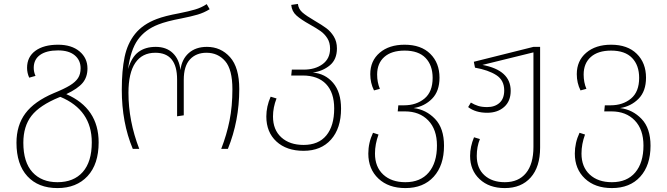

<svg xmlns="http://www.w3.org/2000/svg" viewBox="-20 -759 3401 979"><path d="M483 -33Q483 78 426.5 139Q370 200 273 200Q175 200 119.5 139.5Q64 79 64 -31Q64 -120 109.5 -181Q155 -242 254 -284Q308 -306 336.5 -323.5Q365 -341 378 -361Q391 -381 391 -411Q391 -452 361 -477Q331 -502 276 -502Q217 -502 184.5 -479Q152 -456 152 -413Q152 -392 161 -372L129 -363Q118 -387 118 -413Q118 -469 160.5 -500Q203 -531 276 -531Q345 -531 385.5 -497Q426 -463 426 -410Q426 -366 401.5 -336.5Q377 -307 318 -279Q483 -207 483 -33ZM448 -33Q448 -198 288 -265Q286 -265 282 -263Q182 -222 140.5 -168.5Q99 -115 99 -31Q99 68 145.5 119Q192 170 273 170Q356 170 402 118Q448 66 448 -33Z M601 -301Q601 -400 615.5 -469Q630 -538 669 -586.5Q708 -635 779 -662Q821 -678 892 -691Q942 -701 974.5 -710.5Q1007 -720 1034 -738L1049 -712Q1020 -694 987.5 -684.5Q955 -675 905 -665Q830 -651 787 -634Q720 -608 683 -556.5Q646 -505 633 -407Q651 -468 686 -494Q721 -520 774 -520Q828 -520 861 -488.5Q894 -457 900 -402Q907 -457 942.5 -488.5Q978 -520 1035 -520Q1106 -520 1153 -467.5Q1200 -415 1200 -305Q1200 -143 1142 0H1108Q1136 -72 1150.5 -144.5Q1165 -217 1165 -304Q1165 -405 1128 -447.5Q1091 -490 1033 -490Q980 -490 948.5 -456Q917 -422 917 -352V-171L883 -166V-354Q883 -490 772 -490Q705 -490 670 -438.5Q635 -387 635 -286Q635 -142 690 0H657Q601 -134 601 -301Z M1719 -205Q1719 -105 1668 -47.5Q1617 10 1528 10Q1441 10 1389.5 -37.5Q1338 -85 1338 -165Q1338 -216 1360 -266L1390 -257Q1372 -211 1372 -165Q1372 -97 1414.5 -58.5Q1457 -20 1528 -20Q1604 -20 1644 -68.5Q1684 -117 1684 -206Q1684 -287 1642.5 -330.5Q1601 -374 1523 -374H1465L1468 -404H1529Q1587 -404 1625 -432Q1663 -460 1663 -511Q1663 -542 1649 -564Q1635 -586 1614.5 -600.5Q1594 -615 1560 -634Q1515 -659 1491.5 -680Q1468 -701 1465 -734L1499 -739Q1502 -713 1522 -695.5Q1542 -678 1585 -653Q1621 -632 1643.5 -615.5Q1666 -599 1682 -573Q1698 -547 1698 -512Q1698 -456 1662 -426Q1626 -396 1575 -389Q1638 -384 1678.5 -336.5Q1719 -289 1719 -205Z M2244 -16Q2244 84 2191.5 142Q2139 200 2047 200Q1961 200 1909.5 151.5Q1858 103 1858 24Q1858 -31 1882 -82L1910 -73Q1892 -24 1892 24Q1892 92 1934 131Q1976 170 2047 170Q2124 170 2166 120.5Q2208 71 2208 -17Q2208 -99 2163.5 -145Q2119 -191 2045 -191H2008L2011 -222H2040Q2103 -222 2144.5 -256.5Q2186 -291 2186 -362Q2186 -426 2150 -463.5Q2114 -501 2043 -501Q1976 -501 1939.5 -468.5Q1903 -436 1903 -379Q1903 -339 1917 -306L1887 -298Q1868 -336 1868 -381Q1868 -449 1916 -490Q1964 -531 2043 -531Q2127 -531 2174 -484.5Q2221 -438 2221 -363Q2221 -294 2183 -255.5Q2145 -217 2089 -208Q2153 -200 2198.5 -152.5Q2244 -105 2244 -16Z M2734 -520V-6Q2734 92 2686 146Q2638 200 2554 200Q2474 200 2425.5 154.5Q2377 109 2377 36Q2377 -11 2397 -59L2427 -50Q2411 -11 2411 36Q2411 99 2450 134.5Q2489 170 2554 170Q2624 170 2662 123.5Q2700 77 2700 -10V-492L2440 -428Q2584 -401 2584 -296Q2584 -243 2550.5 -213.5Q2517 -184 2464 -184Q2405 -184 2367 -213L2381 -236Q2399 -225 2418 -219Q2437 -213 2464 -213Q2503 -213 2527 -234.5Q2551 -256 2551 -298Q2551 -350 2510.5 -376Q2470 -402 2402 -414L2396 -444L2700 -520Z M3297 -16Q3297 84 3244.5 142Q3192 200 3100 200Q3014 200 2962.5 151.5Q2911 103 2911 24Q2911 -31 2935 -82L2963 -73Q2945 -24 2945 24Q2945 92 2987 131Q3029 170 3100 170Q3177 170 3219 120.5Q3261 71 3261 -17Q3261 -99 3216.5 -145Q3172 -191 3098 -191H3061L3064 -222H3093Q3156 -222 3197.5 -256.5Q3239 -291 3239 -362Q3239 -426 3203 -463.5Q3167 -501 3096 -501Q3029 -501 2992.5 -468.5Q2956 -436 2956 -379Q2956 -339 2970 -306L2940 -298Q2921 -336 2921 -381Q2921 -449 2969 -490Q3017 -531 3096 -531Q3180 -531 3227 -484.5Q3274 -438 3274 -363Q3274 -294 3236 -255.5Q3198 -217 3142 -208Q3206 -200 3251.5 -152.5Q3297 -105 3297 -16Z"/></svg>

Font: FiraGO UltraLight
Style: Regular
Weight: 200
Designer: bBox Type
Foundry: bBox Type GmbH
Version: Version 1.001